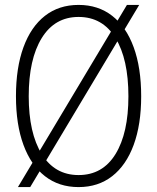

<svg xmlns="http://www.w3.org/2000/svg" viewBox="-20 -746 640 782"><path d="M300 16Q220 16 163 -28.5Q106 -73 75.5 -156Q45 -239 45 -354Q45 -470 75.5 -553.5Q106 -637 163 -681.5Q220 -726 300 -726Q380 -726 437 -681.5Q494 -637 524.5 -553.5Q555 -470 555 -354Q555 -239 524.5 -156Q494 -73 437 -28.5Q380 16 300 16ZM300 -33Q398 -33 450.5 -118.5Q503 -204 503 -354Q503 -505 450.5 -591Q398 -677 300 -677Q203 -677 150 -591Q97 -505 97 -354Q97 -204 150 -118.5Q203 -33 300 -33ZM53 16 497 -726H547L103 16Z"/></svg>

Font: Geist Mono UltraLight
Style: Regular
Weight: 200
Monospace: yes
Designer: Basement.studio, Andrés Briganti, Mateo Zaragoza
Foundry: Basement.studio, Vercel, Andrés Briganti, Guido Ferreyra, Mateo Zaragoza
Version: Version 1.400; ttfautohint (v1.8.4.7-5d5b)